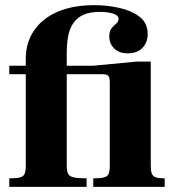

<svg xmlns="http://www.w3.org/2000/svg" viewBox="-20 -725 675 745"><path d="M16 0V-33Q44 -33 57.5 -36.5Q71 -40 75.5 -50.5Q80 -61 80 -83V-437H16V-470H80V-498Q80 -558 111 -605Q142 -652 201.5 -678.5Q261 -705 347 -705Q395 -705 442.5 -694.5Q490 -684 521.5 -660Q553 -636 553 -593Q553 -560 532.5 -539Q512 -518 476 -518Q442 -518 423 -537Q404 -556 404 -583Q404 -605 413 -615.5Q422 -626 431 -633.5Q440 -641 440 -651Q440 -666 418 -672.5Q396 -679 368 -679Q328 -679 302.5 -667Q277 -655 263 -633Q249 -611 244 -582Q239 -553 239 -518V-470H438V-437H239V-83Q239 -61 244.5 -50.5Q250 -40 267 -36.5Q284 -33 316 -33V0ZM342 0V-33Q370 -33 383.5 -36.5Q397 -40 401.5 -50.5Q406 -61 406 -83V-404Q406 -424 400.5 -430.5Q395 -437 377 -437H342V-470L510 -486H565V-83Q565 -62 569 -51.5Q573 -41 584.5 -37Q596 -33 619 -33V0Z"/></svg>

Font: Frank Ruhl Libre Black
Style: Regular
Weight: 900
Designer: Yanek Iontef
Foundry: Fontef
Version: Version 6.004